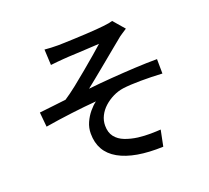

<svg xmlns="http://www.w3.org/2000/svg" viewBox="-137 -950 1275 1173"><g transform="rotate(-20 500.0 -363.0)"><path d="M254 -755Q275 -753 296 -752Q317 -751 341 -751Q354 -751 382.5 -752Q411 -753 448 -754.5Q485 -756 523 -758Q561 -760 592.5 -762.5Q624 -765 641 -767Q662 -769 677.5 -772Q693 -775 702 -778L765 -705Q753 -697 733 -684Q713 -671 701 -660Q679 -642 651.5 -619.5Q624 -597 594.5 -572.5Q565 -548 535.5 -524Q506 -500 478.5 -477.5Q451 -455 428 -437Q500 -445 579.5 -451Q659 -457 736 -461Q813 -465 880 -465L881 -371Q808 -375 739.5 -374.5Q671 -374 625 -368Q590 -363 557.5 -347Q525 -331 499 -307.5Q473 -284 458 -254Q443 -224 443 -191Q443 -146 465 -118Q487 -90 524.5 -75.5Q562 -61 607 -55Q650 -50 688.5 -50.5Q727 -51 754 -53L733 51Q546 58 445 1Q344 -56 344 -175Q344 -213 359 -246.5Q374 -280 396.5 -307Q419 -334 441 -350Q366 -344 277.5 -333Q189 -322 105 -308L96 -403Q137 -407 184.5 -413Q232 -419 270 -423Q308 -448 351.5 -482.5Q395 -517 438.5 -553.5Q482 -590 519 -621.5Q556 -653 579 -674Q567 -673 543 -672Q519 -671 489.5 -669Q460 -667 431 -666Q402 -665 378.5 -663.5Q355 -662 342 -661Q323 -660 301 -657.5Q279 -655 259 -653Z"/></g></svg>

Font: Noto Sans KR Medium
Style: Regular
Weight: 500
Designer: Ryoko NISHIZUKA  (kana, bopomofo & ideographs); Paul D. Hunt (Latin, Greek & Cyrillic); Sandoll Communications , Soo-you
Foundry: Adobe
Version: Version 2.004-H2;hotconv 1.0.118;makeotfexe 2.5.65603